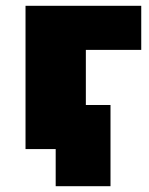

<svg xmlns="http://www.w3.org/2000/svg" viewBox="-20 -514 514 662"><path d="M276 -342V-152H361V128H172V0H68V-494H467V-342Z"/></svg>

Font: Nunito Sans Heavy
Style: Regular
Weight: 400
Designer: Vernon Adams
Foundry: Vernon Adams
Version: Version 2.500